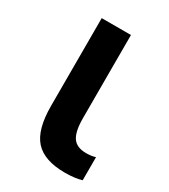

<svg xmlns="http://www.w3.org/2000/svg" viewBox="-136 -575 569 648"><g transform="rotate(30 148.5 -251.0)"><path d="M250 -87Q271 -87 286 -92V-2Q259 6 221 6Q140 6 104 -34Q68 -74 68 -166V-508H182V-184Q182 -132 197.5 -109.5Q213 -87 250 -87Z"/></g></svg>

Font: CST
Style: Medium
Weight: 500
Version: Version 1.00